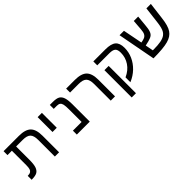

<svg xmlns="http://www.w3.org/2000/svg" viewBox="161 -1641 2872 2872"><g transform="rotate(-45 1597.0 -205.5)"><path d="M201.7 -92.8Q185.1 -43.5 148.9 -21.7Q112.8 0 35.2 0H29.8V-83H38.1Q71.8 -83 91.8 -95.7Q111.3 -108.4 119.6 -134.5Q127.9 -160.6 127.9 -213.9V-516.1H35.2V-599.1H358.9Q493.7 -599.1 552.2 -541.7Q610.8 -484.4 610.8 -351.1V0H521V-352.1Q521 -441.9 484.6 -479Q448.2 -516.1 357.9 -516.1H217.8V-231.9Q217.8 -142.1 201.7 -92.8Z M845.7 -599.1V-284.2H755.9V-599.1Z M1259.8 -367.2V0H985.8V-83H1169.9V-341.8Q1169.9 -420.9 1162.1 -453.6Q1154.3 -487.3 1135 -501.7Q1115.7 -516.1 1079.6 -516.1H1013.7V-599.1H1076.7Q1154.8 -599.1 1190.9 -577.6Q1227.1 -555.7 1243.4 -506.1Q1259.8 -456.5 1259.8 -367.2Z M1793.9 -351.1V0H1703.6V-352.1Q1703.6 -440.9 1667.7 -478.5Q1631.8 -516.1 1542 -516.1H1358.9V-599.1H1543Q1677.7 -599.1 1735.8 -541.5Q1793.9 -483.9 1793.9 -351.1Z M2409.2 -413.1Q2409.2 -321.3 2372.1 -238.8Q2335 -156.2 2267.1 -91.1Q2199.2 -25.9 2106 13.2V-89.8Q2208 -135.7 2262.9 -217.5Q2317.9 -299.3 2317.9 -400.9Q2317.9 -466.3 2289.3 -491.2Q2260.7 -516.1 2190.9 -516.1H1934.1V-599.1H2187Q2307.6 -599.1 2358.4 -555.9Q2409.2 -512.7 2409.2 -413.1ZM2048.8 -389.2V188H1959V-389.2Z M2998 -60.5Q2964.4 -38.1 2914.3 -23.9Q2864.3 -9.8 2789.1 -2.9Q2713.9 3.9 2603 4.9L2488.8 -599.1H2582L2642.1 -291L2677.7 -297.9Q2707 -304.7 2726.1 -315.7Q2745.1 -326.7 2756.3 -346.7Q2765.6 -362.3 2770.5 -385.3Q2775.4 -408.2 2777.8 -439.9L2790 -599.1H2882.8L2867.7 -439Q2864.3 -398.4 2859.4 -368.9Q2854.5 -339.4 2847.7 -321.3Q2835.4 -284.7 2811 -264.9Q2786.6 -245.1 2730 -230L2656.7 -212.9L2680.7 -86.9H2692.4Q2790.5 -86.9 2849.6 -98.4Q2908.7 -109.9 2942.9 -134.3Q2965.8 -150.9 2981.4 -175.3Q2997.1 -199.7 3007.8 -239.7Q3018.6 -279.8 3025.9 -342.8L3056.6 -599.1H3150.9L3119.6 -346.2Q3109.9 -261.2 3094.2 -206.3Q3078.6 -151.4 3055.4 -117.4Q3032.2 -83.5 2998 -60.5Z"/></g></svg>

Font: Arimo Nerd Font
Style: Regular
Weight: 400
Designer: Steve Matteson
Foundry: Monotype Imaging Inc.
Version: Version 1.33;Nerd Fonts 3.2.1